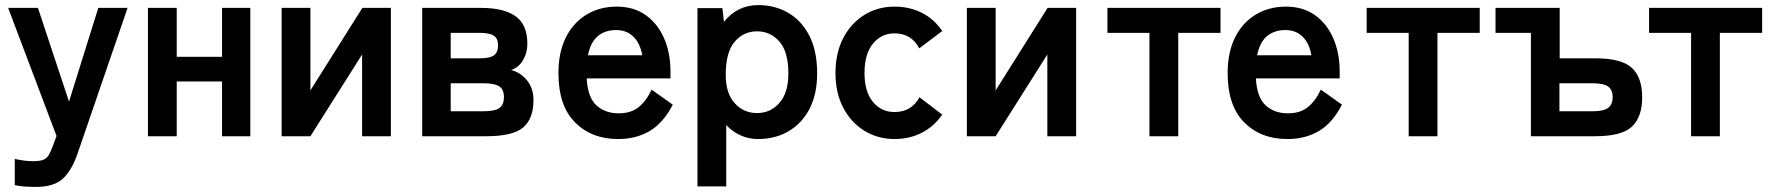

<svg xmlns="http://www.w3.org/2000/svg" viewBox="-20 -535 7002 754"><path d="M121 199Q97 199 76 197.5Q55 196 38 192V89Q55 93 73.5 95.5Q92 98 109 98Q136 98 150 92.5Q164 87 172 73Q180 59 189 34L202 -1L12 -504H129L251 -136L366 -504H481L285 67Q262 134 227 166.5Q192 199 121 199Z M561 0V-504H674V-312H852V-504H963V0H852V-215H674V0Z M1086 0V-504H1199V-180L1403 -504H1515V0H1402V-321L1199 0Z M1638 0V-504H1869Q1959 -504 2005 -471Q2051 -438 2051 -363Q2051 -327 2033.5 -298Q2016 -269 1987 -260Q2024 -251 2049.5 -219.5Q2075 -188 2075 -142Q2075 -69 2034.5 -34.5Q1994 0 1889 0ZM1750 -98H1878Q1925 -98 1942 -111.5Q1959 -125 1959 -153Q1959 -184 1940.5 -196Q1922 -208 1878 -208H1750ZM1750 -306H1866Q1904 -306 1920 -318Q1936 -330 1936 -357Q1936 -384 1919 -395Q1902 -406 1863 -406H1750Z M2408 11Q2303 11 2238 -54.5Q2173 -120 2173 -248Q2173 -329 2202 -387.5Q2231 -446 2283 -477.5Q2335 -509 2402 -509Q2469 -509 2516 -475.5Q2563 -442 2588 -384.5Q2613 -327 2613 -254V-227H2284Q2288 -153 2322 -121.5Q2356 -90 2410 -90Q2457 -90 2487 -113.5Q2517 -137 2539 -183L2622 -124Q2585 -52 2531.5 -20.5Q2478 11 2408 11ZM2289 -318H2502Q2494 -365 2467.5 -391Q2441 -417 2400 -417Q2356 -417 2327.5 -393Q2299 -369 2289 -318Z M2719 197V-503H2817L2823 -449Q2848 -481 2882 -498Q2916 -515 2957 -515Q3024 -515 3076.5 -484Q3129 -453 3159 -393.5Q3189 -334 3189 -247Q3189 -165 3159 -107.5Q3129 -50 3076.5 -19.5Q3024 11 2957 11Q2920 11 2888 -3.5Q2856 -18 2832 -44V197ZM2953 -91Q3006 -91 3041 -131Q3076 -171 3076 -247Q3076 -331 3041 -371.5Q3006 -412 2953 -412Q2900 -412 2865 -371Q2830 -330 2830 -241Q2830 -169 2865 -130Q2900 -91 2953 -91Z M3493 11Q3427 11 3374.5 -21.5Q3322 -54 3291.5 -112Q3261 -170 3261 -248Q3261 -327 3291.5 -385.5Q3322 -444 3374.5 -476.5Q3427 -509 3493 -509Q3552 -509 3600.5 -484.5Q3649 -460 3680 -413L3590 -345Q3559 -404 3493 -404Q3441 -404 3408 -363.5Q3375 -323 3375 -248Q3375 -175 3408 -135Q3441 -95 3493 -95Q3559 -95 3591 -153L3680 -85Q3649 -39 3600.5 -14Q3552 11 3493 11Z M3777 0V-504H3890V-180L4094 -504H4206V0H4093V-321L3890 0Z M4494 0V-406H4329V-504H4773V-406H4607V0Z M5036 11Q4931 11 4866 -54.5Q4801 -120 4801 -248Q4801 -329 4830 -387.5Q4859 -446 4911 -477.5Q4963 -509 5030 -509Q5097 -509 5144 -475.5Q5191 -442 5216 -384.5Q5241 -327 5241 -254V-227H4912Q4916 -153 4950 -121.5Q4984 -90 5038 -90Q5085 -90 5115 -113.5Q5145 -137 5167 -183L5250 -124Q5213 -52 5159.5 -20.5Q5106 11 5036 11ZM4917 -318H5130Q5122 -365 5095.5 -391Q5069 -417 5028 -417Q4984 -417 4955.5 -393Q4927 -369 4917 -318Z M5512 0V-406H5347V-504H5791V-406H5625V0Z M5992 0V-406H5853V-504H6105V-306H6244Q6349 -306 6389 -268Q6429 -230 6429 -153Q6429 -76 6389 -38Q6349 0 6244 0ZM6104 -98H6233Q6278 -98 6295.5 -111.5Q6313 -125 6313 -153Q6313 -182 6295.5 -195Q6278 -208 6233 -208H6104Z M6621 0V-406H6456V-504H6900V-406H6734V0Z"/></svg>

Font: Zen Kaku Gothic Antique
Style: Bold
Weight: 700
Designer: Yoshimichi Ohira
Foundry: Positype
Version: Version 1.001